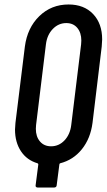

<svg xmlns="http://www.w3.org/2000/svg" viewBox="-20 -728 476 857"><path d="M436 -552Q436 -542 434 -520L393 -180Q384 -110 345.5 -62Q307 -14 248 1Q245 3 245 6L233 99Q233 103 230 106Q227 109 222 109H148Q143 109 140.5 106Q138 103 139 99L151 6Q151 3 148 1Q100 -13 73.5 -53Q47 -93 47 -150Q47 -160 49 -180L91 -520Q102 -604 155.5 -656Q209 -708 286 -708Q355 -708 395.5 -665.5Q436 -623 436 -552ZM342 -530Q343 -536 343 -547Q343 -582 325 -603.5Q307 -625 276 -625Q241 -625 215.5 -598.5Q190 -572 185 -530L141 -170Q140 -164 140 -153Q140 -118 158.5 -96.5Q177 -75 208 -75Q243 -75 268 -101.5Q293 -128 298 -170Z"/></svg>

Font: Barlow Condensed Medium
Style: Italic
Weight: 500
Width: 3
Italic angle: -7°
Designer: Jeremy Tribby
Foundry: Tribby Type
Version: Version 1.408